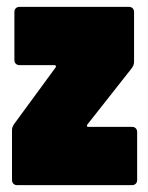

<svg xmlns="http://www.w3.org/2000/svg" viewBox="-20 -540 433 560"><path d="M30 0H365C374 0 380 -6 380 -15V-155C380 -164 374 -170 365 -170H238C233 -170 232 -173 235 -177L365 -342C369 -348 371 -353 371 -360V-505C371 -514 365 -520 356 -520H37C28 -520 22 -514 22 -505V-365C22 -356 28 -350 37 -350H138C143 -350 145 -347 142 -343L21 -178C17 -172 15 -167 15 -160V-15C15 -6 21 0 30 0Z"/></svg>

Font: Barlow Condensed Black
Style: Regular
Weight: 900
Width: 3
Designer: Jeremy Tribby
Foundry: Tribby Type
Version: Version 1.422;hotconv 1.0.109;makeotfexe 2.5.65596